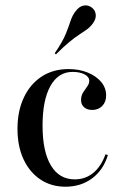

<svg xmlns="http://www.w3.org/2000/svg" viewBox="-20 -685 455 716"><path d="M224.2 11.3Q171 11.3 130.6 -15.7Q90.3 -42.7 67.7 -91.1Q45.2 -139.5 45.2 -204.8Q45.2 -271 69 -321.4Q92.7 -371.8 135.5 -399.6Q178.2 -427.4 235.5 -427.4Q275 -427.4 306.9 -414.5Q338.7 -401.6 357.3 -379.4Q375.8 -357.3 375.8 -329Q375.8 -304.8 361.3 -289.9Q346.8 -275 324.2 -275Q304.8 -275 293.5 -285.1Q282.3 -295.2 282.3 -311.3Q282.3 -328.2 289.9 -340.3Q297.6 -352.4 305.2 -362.5Q312.9 -372.6 312.9 -383.9Q312.9 -398.4 295.2 -407.7Q277.4 -416.9 250.8 -416.9Q197.6 -416.9 168.1 -364.5Q138.7 -312.1 138.7 -216.1Q138.7 -120.2 169.8 -68.1Q200.8 -16.1 258.9 -16.1Q298.4 -16.1 327.8 -40.3Q357.3 -64.5 373.4 -109.7L382.3 -106.5Q365.3 -50.8 323.4 -19.8Q281.5 11.3 224.2 11.3ZM188.7 -482.3 183.9 -486.3Q213.7 -529.8 225.4 -558.9Q237.1 -587.9 243.5 -608.1Q250 -628.2 262.9 -644.4Q276.6 -662.1 293.1 -664.5Q309.7 -666.9 322.6 -656.5Q335.5 -646.8 337.1 -630.2Q338.7 -613.7 325 -596Q315.3 -583.1 303.2 -574.6Q291.1 -566.1 275 -555.6Q258.9 -545.2 237.9 -527.8Q216.9 -510.5 188.7 -482.3Z"/></svg>

Font: Playfair 144pt SemiCondensed Medium
Style: Regular
Weight: 500
Width: 4
Designer: Claus Eggers Sørensen
Foundry: Claus Eggers Sørensen
Version: Version 2.203